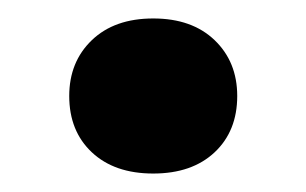

<svg xmlns="http://www.w3.org/2000/svg" viewBox="-20 -178 332 208"><path d="M146 10Q104 10 79.5 -13Q55 -36 55 -74Q55 -111 79.5 -134.5Q104 -158 146 -158Q188 -158 212.5 -134.5Q237 -111 237 -74Q237 -36 212.5 -13Q188 10 146 10Z"/></svg>

Font: Roboto Serif 28pt SemiBold
Style: Regular
Weight: 600
Designer: Greg Gazdowicz
Foundry: Commercial Type
Version: Version 1.008